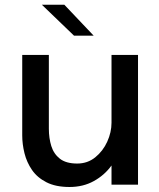

<svg xmlns="http://www.w3.org/2000/svg" viewBox="-20 -756 651 786"><path d="M264.5 9.5Q208 9.5 170.2 -9.8Q132.5 -29 111 -60.2Q89.5 -91.5 80.2 -128.8Q71 -166 71 -201.5V-531H180V-229Q180 -190.5 190 -158.2Q200 -126 225.2 -106.2Q250.5 -86.5 296 -86.5Q338.5 -86.5 370 -112Q401.5 -137.5 419 -176Q436.5 -214.5 436.5 -253.5V-531H545V0H436.5V-78.5Q408 -39 364.2 -14.8Q320.5 9.5 264.5 9.5ZM363.5 -610H283L151.5 -736.5H243.5Z"/></svg>

Font: Epilogue Medium
Style: Regular
Weight: 500
Designer: Tyler Finck
Foundry: Etcetera Type Co
Version: Version 2.111; ttfautohint (v1.8.3)